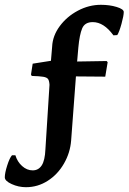

<svg xmlns="http://www.w3.org/2000/svg" viewBox="-66 -618 535 799"><path d="M66 -302 63 -308 70 -353 146 -365 151 -424Q153 -469 182.5 -509Q212 -549 258 -573.5Q304 -598 354 -598Q390 -598 419.5 -589Q449 -580 449 -568Q449 -553 439.5 -518.5Q430 -484 422 -472L406 -471Q366 -526 320 -526Q287 -526 276 -500Q265 -474 260 -420L255 -362L378 -364L382 -359L372 -299L250 -300L230 -33Q226 18 200 63Q174 108 132.5 134.5Q91 161 42 161Q11 161 -17.5 148Q-46 135 -46 120Q-46 102 -36 70.5Q-26 39 -16 28H-2Q6 55 26 73Q46 91 70 91Q94 91 107.5 70.5Q121 50 123 3L140 -265Q139 -282 134 -289Q129 -296 114 -298.5Q99 -301 66 -302Z"/></svg>

Font: Alegreya SC
Style: Bold Italic
Weight: 700
Italic angle: -7°
Designer: Juan Pablo del Peral
Foundry: Huerta Tipografica
Version: Version 2.007; ttfautohint (v1.6)